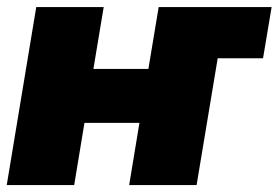

<svg xmlns="http://www.w3.org/2000/svg" viewBox="-20 -536 807 556"><path d="M280.3 -515.6 250.5 -336.4H409.7L439.5 -515.6H766.6L741.7 -367.2H610.4L549.3 0H354L383.8 -180.2H224.6L194.8 0H-0.5L85 -515.6Z"/></svg>

Font: Inter Display Black
Style: Italic
Weight: 900
Italic angle: -9.39999°
Designer: Rasmus Andersson
Foundry: rsms
Version: Version 4.000;git-a52131595